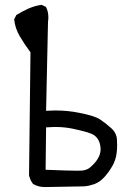

<svg xmlns="http://www.w3.org/2000/svg" viewBox="-20 -773 540 781"><path d="M454.6 -152.3Q456.5 -167.5 456.5 -181.4Q456.5 -195.3 455.6 -206.5Q453.6 -233.4 431.6 -252.4Q408.7 -272.9 386.7 -287.4Q364.7 -301.8 302.7 -314Q255.4 -323.7 204.1 -323.7Q188.5 -323.7 167.5 -322.3L175.3 -684.1Q176.8 -693.8 176.8 -699.2Q176.8 -715.8 174.1 -726.1Q171.4 -736.3 167 -744.6L149.4 -753.4Q121.6 -749.5 96.2 -738.3Q70.8 -727.1 46.4 -711.9L37.6 -694.3Q41.5 -657.2 60.8 -624.8Q80.1 -592.3 104 -560.1L98.1 -60.1Q102.1 -41 114.3 -24.9Q135.7 -12.2 161.1 -12.2Q164.6 -12.2 167.5 -12.2H168Q305.7 -14.2 319.3 -14.9Q333 -15.6 343 -18.1Q353 -20.5 364.7 -24.4Q387.2 -33.2 405.3 -53.5Q423.3 -73.7 437.5 -98.6Q451.7 -123.5 454.6 -152.3ZM293.5 -78.6Q257.8 -78.6 165.5 -82.5L167.5 -254.9Q187.5 -256.3 196.3 -256.3Q205.1 -256.3 215.3 -256.3Q225.6 -256.3 242.4 -254.6Q259.3 -252.9 275.6 -249.5Q292 -246.1 305.7 -242.7Q333 -236.3 350.1 -229.5Q377.4 -219.2 386.2 -188.5Q389.2 -176.8 389.2 -165.5Q389.2 -127.9 345.7 -91.3Q334 -81.5 314 -79.1Q308.6 -78.6 293.5 -78.6Z"/></svg>

Font: Bakudai
Style: Light
Weight: 300
Version: Version 1.48